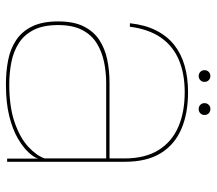

<svg xmlns="http://www.w3.org/2000/svg" viewBox="-60 -648 713 632"><g transform="rotate(90 296.0 -332.5)"><path d="M258 4Q319 4 362.8 -7Q406.5 -18 435.8 -35Q465 -52 481.5 -69.8Q498 -87.5 502.5 -101.5V0H513V-387.5Q513 -459.5 485 -505.2Q457 -551 405.8 -573.2Q354.5 -595.5 284 -595.5Q236 -595.5 196.8 -584.2Q157.5 -573 128.2 -549.8Q99 -526.5 80.8 -490.5Q62.5 -454.5 57 -404H68.5Q76.5 -466 104.2 -506Q132 -546 177.5 -565.2Q223 -584.5 284 -584.5Q350.5 -584.5 399.2 -563Q448 -541.5 475 -497.5Q502 -453.5 502 -386.5V-337H252.5Q213 -337 176.8 -329.5Q140.5 -322 112.2 -303.5Q84 -285 67.5 -252.2Q51 -219.5 51 -168Q51 -116 67.5 -82.2Q84 -48.5 112.8 -29.5Q141.5 -10.5 178.8 -3.2Q216 4 258 4ZM258.5 -7Q220 -7 184.8 -14Q149.5 -21 122 -38.8Q94.5 -56.5 78.8 -87.8Q63 -119 63 -168Q63 -216 79.2 -247Q95.5 -278 123 -295Q150.5 -312 184.5 -319Q218.5 -326 254 -326H502V-123.5Q493 -97 463.8 -69.8Q434.5 -42.5 383.5 -24.8Q332.5 -7 258.5 -7ZM231 -630.5Q239 -630.5 244.5 -636Q250 -641.5 250 -649.5Q250 -658 244.5 -663.5Q239 -669 231 -669Q222.5 -669 217 -663.5Q211.5 -658 211.5 -649.5Q211.5 -641.5 217 -636Q222.5 -630.5 231 -630.5ZM339 -630.5Q348 -630.5 353.5 -636Q359 -641.5 359 -649.5Q359 -658 353.5 -663.5Q348 -669 339 -669Q331 -669 325.5 -663.5Q320 -658 320 -649.5Q320 -641.5 325.5 -636Q331 -630.5 339 -630.5Z"/></g></svg>

Font: Anybody SemiExpanded Thin
Style: Regular
Weight: 250
Width: 6
Version: Version 1.113;gftools[0.9.25]